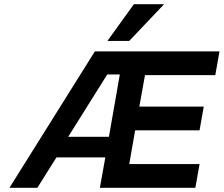

<svg xmlns="http://www.w3.org/2000/svg" viewBox="-20 -895 1066 915"><path d="M762 -875 596 -700H492L618 -875ZM1026 -650 1006 -537H671L644 -387H951L931 -274H624L596 -113H931L911 0H456L482 -145H249L158 0H25L432 -650ZM305 -243H499L551 -540H491Z"/></svg>

Font: Overused Grotesk SemiBold
Style: Italic
Weight: 600
Italic angle: -10°
Version: Version 0.003